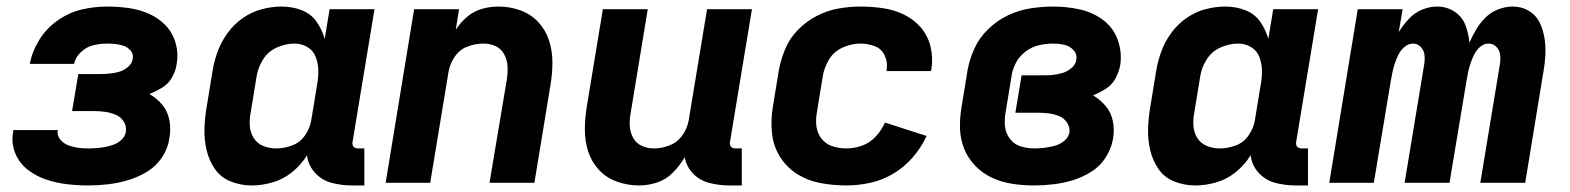

<svg xmlns="http://www.w3.org/2000/svg" viewBox="-20 -558 4792 586"><path d="M249 8Q279 8 309.5 4.5Q340 1 370.5 -8Q401 -17 429 -34Q457 -51 475 -78.5Q493 -106 497 -136Q502 -164 497 -191Q492 -218 475.5 -238Q459 -258 436 -271Q456 -279 475 -290.5Q494 -302 505 -321.5Q516 -341 519 -361Q525 -395 516 -426.5Q507 -458 485.5 -480.5Q464 -503 434.5 -516Q405 -529 372.5 -533.5Q340 -538 307 -538Q268 -538 229.5 -529Q191 -520 156.5 -496Q122 -472 100 -436.5Q78 -401 71 -363H206Q210 -383 227 -399Q244 -415 265 -420Q286 -425 307 -425Q320 -425 333.5 -423.5Q347 -422 359 -417.5Q371 -413 379.5 -402.5Q388 -392 385 -378Q383 -364 370.5 -353.5Q358 -343 344 -339Q330 -335 315.5 -333.5Q301 -332 287 -332H219L200 -219H268Q285 -219 302 -216.5Q319 -214 334 -207.5Q349 -201 358 -186.5Q367 -172 364 -155Q362 -142 351.5 -132Q341 -122 328 -117Q315 -112 301.5 -109.5Q288 -107 275 -106Q262 -105 249 -105Q233 -105 218 -107Q203 -109 188.5 -114.5Q174 -120 164 -132Q154 -144 156 -159L157 -161H21Q20 -158 20 -154Q14 -121 26.5 -90.5Q39 -60 64 -40.5Q89 -21 119.5 -10.5Q150 0 183 4Q216 8 249 8Z M748 8Q780 8 812.5 -1.5Q845 -11 872 -33Q899 -55 917 -84Q921 -53 941.5 -30.5Q962 -8 992 0Q1022 8 1054 8H1092V-105H1072Q1067 -105 1062.5 -107.5Q1058 -110 1056.5 -115Q1055 -120 1056 -125L1123 -530H986L971 -439Q963 -468 946 -492Q929 -516 900.5 -527Q872 -538 840 -538Q810 -538 779.5 -530Q749 -522 722 -503.5Q695 -485 675.5 -458.5Q656 -432 645 -402.5Q634 -373 629 -343L611 -233Q605 -199 604 -165.5Q603 -132 610.5 -100Q618 -68 636 -42Q654 -16 684.5 -4Q715 8 748 8ZM823 -105Q802 -105 783.5 -112.5Q765 -120 754.5 -136.5Q744 -153 742.5 -173.5Q741 -194 745 -214L763 -324Q767 -351 782.5 -376Q798 -401 825 -413Q852 -425 879 -425Q900 -425 918 -414.5Q936 -404 943.5 -384.5Q951 -365 951.5 -343.5Q952 -322 948 -301L930 -191Q926 -167 911 -145Q896 -123 871.5 -114Q847 -105 823 -105Z M1157 0H1293L1349 -339Q1353 -363 1368 -385Q1383 -407 1407 -416Q1431 -425 1456 -425Q1476 -425 1493 -417Q1510 -409 1519 -392Q1528 -375 1529 -355.5Q1530 -336 1527 -316L1474 0H1611L1660 -298Q1666 -333 1666 -368Q1666 -403 1655.5 -435Q1645 -467 1622.5 -491Q1600 -515 1568 -526.5Q1536 -538 1501 -538Q1476 -538 1451 -531Q1426 -524 1405.5 -506.5Q1385 -489 1371 -467L1381 -530H1244Z M1930 8Q1958 8 1985.5 -1Q2013 -10 2034 -31.5Q2055 -53 2070 -78Q2075 -49 2095.5 -28Q2116 -7 2145.5 0.5Q2175 8 2206 8H2244V-105H2224Q2219 -105 2214.5 -107.5Q2210 -110 2208.5 -115Q2207 -120 2208 -125L2275 -530H2138L2082 -191Q2078 -167 2063 -145.5Q2048 -124 2024 -114.5Q2000 -105 1976 -105Q1956 -105 1938.5 -113Q1921 -121 1912 -138Q1903 -155 1902 -174.5Q1901 -194 1905 -214L1957 -530H1820L1771 -233Q1765 -197 1765 -162Q1765 -127 1775.5 -95Q1786 -63 1808.5 -39Q1831 -15 1863.5 -3.5Q1896 8 1930 8Z M2563 8Q2599 8 2636 0Q2673 -8 2706.5 -28Q2740 -48 2766 -78Q2792 -108 2808 -143L2681 -184Q2671 -161 2653 -141.5Q2635 -122 2611 -113.5Q2587 -105 2563 -105Q2541 -105 2521 -111.5Q2501 -118 2488 -134Q2475 -150 2472 -171Q2469 -192 2473 -214L2491 -324Q2495 -351 2510 -376Q2525 -401 2552 -413Q2579 -425 2606 -425Q2629 -425 2650 -417Q2671 -409 2680.5 -388Q2690 -367 2686 -344V-341H2821L2823 -348Q2828 -383 2820 -416Q2812 -449 2790.5 -474Q2769 -499 2739 -513.5Q2709 -528 2675 -533Q2641 -538 2606 -538Q2573 -538 2539 -532Q2505 -526 2473 -509.5Q2441 -493 2415.5 -467Q2390 -441 2376.5 -408.5Q2363 -376 2357 -343L2339 -233Q2332 -192 2336 -152.5Q2340 -113 2360 -80.5Q2380 -48 2412 -27.5Q2444 -7 2483 0.5Q2522 8 2563 8Z M3136 8Q3165 8 3195 4.5Q3225 1 3254.5 -8Q3284 -17 3311 -34Q3338 -51 3355 -78Q3372 -105 3377 -134Q3382 -162 3376.5 -188.5Q3371 -215 3354.5 -234.5Q3338 -254 3316 -267Q3336 -275 3355 -287Q3374 -299 3384.5 -318.5Q3395 -338 3399 -359Q3405 -400 3391 -437.5Q3377 -475 3345.5 -498Q3314 -521 3274.5 -529.5Q3235 -538 3195 -538Q3160 -538 3125 -532.5Q3090 -527 3057 -511.5Q3024 -496 2996.5 -469.5Q2969 -443 2954 -410Q2939 -377 2933 -343L2915 -233Q2909 -199 2910 -166Q2911 -133 2923 -103.5Q2935 -74 2957 -51.5Q2979 -29 3008 -15.5Q3037 -2 3069.5 3Q3102 8 3136 8ZM3138 -105Q3116 -105 3096 -111Q3076 -117 3063 -133.5Q3050 -150 3047.5 -171Q3045 -192 3049 -214L3067 -324Q3070 -346 3080.5 -366Q3091 -386 3110 -400.5Q3129 -415 3151 -420Q3173 -425 3194 -425Q3211 -425 3227.5 -421.5Q3244 -418 3256 -405.5Q3268 -393 3265 -376Q3263 -361 3250.5 -350.5Q3238 -340 3223.5 -335.5Q3209 -331 3194.5 -329.5Q3180 -328 3166 -328H3098L3079 -214H3147Q3164 -214 3180.5 -212Q3197 -210 3212 -204Q3227 -198 3236.5 -184Q3246 -170 3244 -154Q3241 -138 3227.5 -127.5Q3214 -117 3199 -113Q3184 -109 3168.5 -107Q3153 -105 3138 -105Z M3628 8Q3660 8 3692.5 -1.5Q3725 -11 3752 -33Q3779 -55 3797 -84Q3801 -53 3821.5 -30.5Q3842 -8 3872 0Q3902 8 3934 8H3972V-105H3952Q3947 -105 3942.5 -107.5Q3938 -110 3936.5 -115Q3935 -120 3936 -125L4003 -530H3866L3851 -439Q3843 -468 3826 -492Q3809 -516 3780.5 -527Q3752 -538 3720 -538Q3690 -538 3659.5 -530Q3629 -522 3602 -503.5Q3575 -485 3555.5 -458.5Q3536 -432 3525 -402.5Q3514 -373 3509 -343L3491 -233Q3485 -199 3484 -165.5Q3483 -132 3490.5 -100Q3498 -68 3516 -42Q3534 -16 3564.5 -4Q3595 8 3628 8ZM3703 -105Q3682 -105 3663.5 -112.5Q3645 -120 3634.5 -136.5Q3624 -153 3622.5 -173.5Q3621 -194 3625 -214L3643 -324Q3647 -351 3662.5 -376Q3678 -401 3705 -413Q3732 -425 3759 -425Q3780 -425 3798 -414.5Q3816 -404 3823.5 -384.5Q3831 -365 3831.5 -343.5Q3832 -322 3828 -301L3810 -191Q3806 -167 3791 -145Q3776 -123 3751.5 -114Q3727 -105 3703 -105Z M4037 0H4173L4225 -312Q4227 -325 4230 -338.5Q4233 -352 4237.5 -365.5Q4242 -379 4248.5 -392Q4255 -405 4267 -415Q4279 -425 4292 -425Q4307 -425 4317 -414Q4327 -403 4328 -387.5Q4329 -372 4326 -357L4267 0H4404L4456 -312Q4458 -325 4461 -338.5Q4464 -352 4468.5 -365.5Q4473 -379 4479.5 -392Q4486 -405 4497.5 -415Q4509 -425 4523 -425Q4538 -425 4548 -414Q4558 -403 4559 -387.5Q4560 -372 4557 -357L4498 0H4635L4690 -335Q4695 -361 4696.5 -388Q4698 -415 4694 -441Q4690 -467 4679 -489.5Q4668 -512 4646 -525Q4624 -538 4597 -538Q4576 -538 4554 -530Q4532 -522 4515 -505.5Q4498 -489 4486 -469Q4474 -449 4465 -428Q4462 -457 4452 -482.5Q4442 -508 4418.5 -523Q4395 -538 4366 -538Q4343 -538 4320 -528.5Q4297 -519 4279.5 -500Q4262 -481 4249 -460L4261 -530H4124Z"/></svg>

Font: Iosevka Sparkle Extrabold
Style: Italic
Weight: 800
Italic angle: -9°
Designer: Belleve Invis
Foundry: Belleve Invis
Version: Version 4.5.0; ttfautohint (v1.8.3)